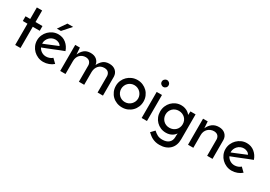

<svg xmlns="http://www.w3.org/2000/svg" viewBox="17 -1551 3747 2668"><g transform="rotate(30 1890.5 -216.5)"><path d="M96 -602H181V-417H293V-341H181V0H96V-341H21V-417H96Z M484 -486Q507 -519 530 -553Q553 -587 576 -620H668L549 -486ZM637 -295Q625 -320 599 -332.5Q573 -345 546 -345Q517 -345 492.5 -334Q468 -323 450 -304.5Q432 -286 421.5 -262Q411 -238 411 -213Q411 -208 411.5 -206Q412 -204 412 -203Q438 -213 468.5 -225.5Q499 -238 529 -250.5Q559 -263 587 -274.5Q615 -286 637 -295ZM709 -49Q679 -22 636 -6Q593 10 548 10Q502 10 461.5 -7.5Q421 -25 391 -54.5Q361 -84 343.5 -124Q326 -164 326 -209Q326 -254 343.5 -294Q361 -334 391 -364Q421 -394 460.5 -411.5Q500 -429 545 -429Q616 -429 668.5 -386.5Q721 -344 744 -275Q713 -264 673 -248Q633 -232 590 -214.5Q547 -197 504 -180Q461 -163 424 -149Q441 -115 473.5 -94.5Q506 -74 546 -74Q573 -74 600.5 -84Q628 -94 645 -111Z M818 -418H893Q895 -387 896.5 -361.5Q898 -336 900 -311Q923 -365 960.5 -396.5Q998 -428 1061 -429Q1122 -429 1159 -398Q1196 -367 1202 -317Q1227 -368 1263.5 -398Q1300 -428 1362 -429Q1427 -429 1464.5 -394Q1502 -359 1504 -304V0H1418V-265Q1416 -297 1396.5 -319.5Q1377 -342 1333 -344Q1273 -344 1239 -305.5Q1205 -267 1203 -207V0H1118V-265Q1116 -297 1095.5 -319.5Q1075 -342 1033 -344Q1003 -344 979 -333.5Q955 -323 938 -305Q921 -287 912 -262Q903 -237 903 -207V0H818Z M1686.5 -262Q1676 -237 1676 -209Q1676 -181 1686.5 -156.5Q1697 -132 1715.5 -113.5Q1734 -95 1758.5 -84.5Q1783 -74 1811 -74Q1839 -74 1864 -84.5Q1889 -95 1907.5 -113.5Q1926 -132 1937 -156.5Q1948 -181 1948 -209Q1948 -237 1937 -262Q1926 -287 1907.5 -305.5Q1889 -324 1864 -334.5Q1839 -345 1811 -345Q1783 -345 1758.5 -334.5Q1734 -324 1715.5 -305.5Q1697 -287 1686.5 -262ZM1591 -210Q1591 -255 1608.5 -295Q1626 -335 1656 -364.5Q1686 -394 1726.5 -411.5Q1767 -429 1814 -429Q1861 -429 1901.5 -411.5Q1942 -394 1971.5 -364.5Q2001 -335 2017.5 -295Q2034 -255 2034 -210Q2034 -165 2017.5 -125Q2001 -85 1971.5 -55Q1942 -25 1901.5 -7.5Q1861 10 1813 10Q1767 10 1726.5 -6Q1686 -22 1656 -51Q1626 -80 1608.5 -120.5Q1591 -161 1591 -210Z M2210 0H2125V-418H2210ZM2131.5 -538.5Q2114 -554 2114 -578Q2114 -602 2131.5 -618Q2149 -634 2169 -634Q2189 -634 2206 -618Q2223 -602 2223 -578Q2223 -554 2206 -538.5Q2189 -523 2169 -523Q2149 -523 2131.5 -538.5Z M2398.5 -263.5Q2388 -239 2388 -210Q2388 -181 2398.5 -156Q2409 -131 2427 -113Q2445 -95 2470 -84.5Q2495 -74 2525 -74Q2555 -74 2580.5 -84.5Q2606 -95 2624.5 -113.5Q2643 -132 2653 -156.5Q2663 -181 2663 -210Q2663 -239 2653 -263.5Q2643 -288 2624.5 -306Q2606 -324 2580.5 -334.5Q2555 -345 2525 -345Q2495 -345 2470 -334.5Q2445 -324 2427 -306Q2409 -288 2398.5 -263.5ZM2302 -208Q2302 -255 2319 -295.5Q2336 -336 2365 -365.5Q2394 -395 2433 -412Q2472 -429 2516 -429Q2550 -429 2576.5 -420Q2603 -411 2621 -399Q2639 -387 2649.5 -375.5Q2660 -364 2663 -359Q2663 -373 2665 -388.5Q2667 -404 2667 -418H2749V-19Q2749 85 2688 143Q2627 201 2523 201Q2487 201 2458.5 193.5Q2430 186 2406.5 174Q2383 162 2363.5 146Q2344 130 2325 113L2380 55Q2411 84 2443.5 101Q2476 118 2521 118Q2588 118 2625 86Q2662 54 2663 -3V-32Q2663 -40 2665 -49.5Q2667 -59 2667 -64Q2658 -52 2644.5 -38.5Q2631 -25 2613 -14.5Q2595 -4 2571 3Q2547 10 2517 10Q2470 10 2431 -7Q2392 -24 2363 -53.5Q2334 -83 2318 -122.5Q2302 -162 2302 -208Z M2869 -418H2944Q2946 -387 2947.5 -361.5Q2949 -336 2951 -311Q2974 -365 3016.5 -397Q3059 -429 3121 -429Q3184 -429 3222 -394Q3260 -359 3262 -304V0H3176V-265Q3174 -297 3154 -319.5Q3134 -342 3091 -344Q3061 -344 3036 -333.5Q3011 -323 2993 -305Q2975 -287 2964.5 -262Q2954 -237 2954 -207V0H2869Z M3660 -295Q3648 -320 3622 -332.5Q3596 -345 3569 -345Q3540 -345 3515.5 -334Q3491 -323 3473 -304.5Q3455 -286 3444.5 -262Q3434 -238 3434 -213Q3434 -208 3434.5 -206Q3435 -204 3435 -203Q3461 -213 3491.5 -225.5Q3522 -238 3552 -250.5Q3582 -263 3610 -274.5Q3638 -286 3660 -295ZM3732 -49Q3702 -22 3659 -6Q3616 10 3571 10Q3525 10 3484.5 -7.5Q3444 -25 3414 -54.5Q3384 -84 3366.5 -124Q3349 -164 3349 -209Q3349 -254 3366.5 -294Q3384 -334 3414 -364Q3444 -394 3483.5 -411.5Q3523 -429 3568 -429Q3639 -429 3691.5 -386.5Q3744 -344 3767 -275Q3736 -264 3696 -248Q3656 -232 3613 -214.5Q3570 -197 3527 -180Q3484 -163 3447 -149Q3464 -115 3496.5 -94.5Q3529 -74 3569 -74Q3596 -74 3623.5 -84Q3651 -94 3668 -111Z"/></g></svg>

Font: JosefinSans
Style: SemiBold
Weight: 600
Designer: Santiago Orozco
Foundry: Typemade
Version: Version 1.0 ; ttfautohint (v1.3)